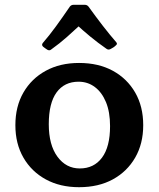

<svg xmlns="http://www.w3.org/2000/svg" viewBox="-20 -768 661 799"><path d="M309 11Q230 11 170.5 -21.5Q111 -54 77.5 -112Q44 -170 44 -247Q44 -325 77.5 -383Q111 -441 170.5 -473.5Q230 -506 309 -506Q390 -506 449.5 -473.5Q509 -441 542.5 -383Q576 -325 576 -247Q576 -170 542.5 -112Q509 -54 449.5 -21.5Q390 11 309 11ZM312 -67Q371 -67 404.5 -112Q438 -157 438 -243Q438 -302 421 -343Q404 -384 374.5 -406Q345 -428 307 -428Q248 -428 215.5 -383.5Q183 -339 183 -251Q183 -165 219 -116Q255 -67 312 -67ZM159 -574Q152 -581 158 -589Q185 -620 213 -658.5Q241 -697 271 -741Q277 -748 286 -748H333Q342 -748 348 -741Q379 -698 408 -660.5Q437 -623 464 -592Q470 -585 462 -579Q457 -574 451.5 -570.5Q446 -567 440 -564Q431 -559 423 -565Q387 -590 355.5 -616Q324 -642 295 -669H319Q290 -642 259 -614.5Q228 -587 193 -562Q186 -556 177 -561Q172 -564 167.5 -567.5Q163 -571 159 -574Z"/></svg>

Font: Hahmlet SemiBold
Style: Regular
Weight: 600
Version: Version 1.002